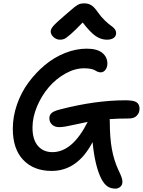

<svg xmlns="http://www.w3.org/2000/svg" viewBox="-20 -950 840 1128"><path d="M333 -716.8Q311 -716.8 294.4 -732.2Q277.8 -747.6 277.8 -765.1Q277.8 -778.8 292.5 -796.4Q307.1 -814 360.8 -859.9Q373.5 -870.6 390.9 -885.7Q408.2 -900.9 415.3 -906.5Q422.4 -912.1 433.3 -919.2Q444.3 -926.3 453.6 -928.2Q462.9 -930.2 476.1 -930.2Q499.5 -930.2 517.3 -918.7Q535.2 -907.2 554.2 -878.9Q574.2 -850.6 596.4 -829.3Q618.7 -808.1 631.6 -799.6Q644.5 -791 653.3 -780Q662.1 -769 662.1 -754.9Q662.1 -737.3 647.7 -727.1Q633.3 -716.8 607.9 -716.8Q574.2 -716.8 542.7 -737.8Q511.2 -758.8 465.8 -817.9Q421.9 -772 395.3 -749Q368.7 -726.1 357.7 -721.4Q346.7 -716.8 333 -716.8ZM327.1 -203.1Q301.8 -203.1 285.9 -217.8Q270 -232.4 270 -255.9Q270 -274.4 283.7 -286.4Q297.4 -298.3 333 -307.1Q539.6 -360.8 717.8 -360.8Q766.1 -360.8 783 -348.6Q799.8 -336.4 799.8 -311Q799.8 -287.6 783.9 -270.8Q768.1 -253.9 737.8 -253.9Q669.4 -253.9 624 -250Q624 -248 624.5 -243.9Q625 -239.7 625 -237.8Q625 -141.1 637.2 -74.5Q649.4 -7.8 674.8 46.9Q689.5 77.6 694.3 91.6Q699.2 105.5 699.2 118.2Q699.2 136.7 686.8 147.5Q674.3 158.2 658.2 158.2Q630.4 158.2 611.1 144.8Q591.8 131.3 576.2 102.1Q537.6 27.3 523.9 -115.2Q435.5 54.2 283.2 54.2Q178.7 54.2 116.9 -10Q55.2 -74.2 55.2 -193.8Q55.2 -264.6 79.6 -335.4Q104 -406.2 146.7 -464.4Q189.5 -522.5 243.9 -567.9Q298.3 -613.3 362.3 -638.7Q426.3 -664.1 488.8 -664.1Q550.8 -664.1 580.8 -639.6Q610.8 -615.2 610.8 -576.2Q610.8 -554.7 599.4 -539.8Q587.9 -524.9 571.8 -524.9Q562.5 -524.9 553.7 -528.6Q544.9 -532.2 537.8 -536.9Q530.8 -541.5 514.2 -545.2Q497.6 -548.8 474.1 -548.8Q419.4 -548.8 363.8 -517.6Q308.1 -486.3 266.1 -437Q224.1 -387.7 197.5 -324.5Q170.9 -261.2 170.9 -200.2Q170.9 -129.9 202.6 -93Q234.4 -56.2 288.1 -56.2Q405.8 -56.2 495.1 -233.9Q467.8 -228.5 428.2 -219.7Q388.7 -210.9 366.5 -207Q344.2 -203.1 327.1 -203.1Z"/></svg>

Font: Shantell Sans Irregular Bouncy
Style: Regular
Weight: 500
Designer: Stephen Nixon, Anya Danilova, Shantell Martin
Foundry: Arrow Type
Version: Version 1.006;[9816181b4]